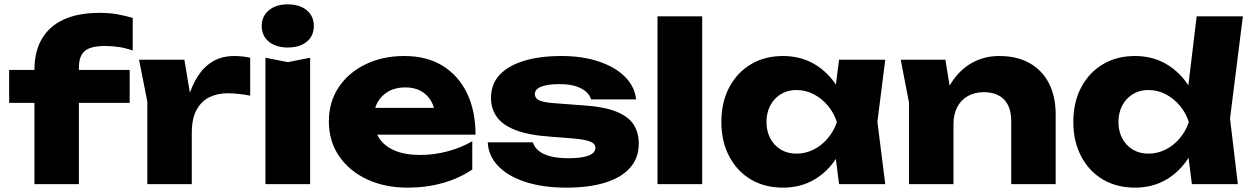

<svg xmlns="http://www.w3.org/2000/svg" viewBox="-20 -845 5741 881"><path d="M462 -634Q395 -634 368.5 -610.5Q342 -587 342 -535V0H138V-525Q138 -608 172 -666.5Q206 -725 272.5 -755.5Q339 -786 437 -786Q481 -786 515.5 -780Q550 -774 589 -763V-613Q559 -624 527.5 -629Q496 -634 462 -634ZM22 -373V-524H575V-373Z M618 -571H826L860 -367V0H656V-379ZM1128 -580V-406Q1098 -412 1071.5 -414.5Q1045 -417 1023 -417Q979 -417 942 -399.5Q905 -382 882.5 -342Q860 -302 860 -235L821 -283Q829 -345 845 -399.5Q861 -454 888.5 -496.5Q916 -539 957 -563.5Q998 -588 1057 -588Q1074 -588 1092 -586Q1110 -584 1128 -580Z M1198 -580 1301 -560 1403 -580V0H1198ZM1300 -627Q1247 -627 1214 -653.5Q1181 -680 1181 -726Q1181 -771 1214 -798Q1247 -825 1300 -825Q1355 -825 1387.5 -798Q1420 -771 1420 -726Q1420 -680 1387.5 -653.5Q1355 -627 1300 -627Z M1850 16Q1746 16 1664.5 -22Q1583 -60 1536 -128.5Q1489 -197 1489 -288Q1489 -377 1534 -444.5Q1579 -512 1657.5 -550Q1736 -588 1835 -588Q1938 -588 2010.5 -543.5Q2083 -499 2122.5 -418Q2162 -337 2162 -227H1654V-350H2047L1980 -307Q1976 -351 1958 -381.5Q1940 -412 1910.5 -428Q1881 -444 1840 -444Q1795 -444 1763 -426Q1731 -408 1713 -376.5Q1695 -345 1695 -303Q1695 -249 1719.5 -211.5Q1744 -174 1791.5 -154Q1839 -134 1908 -134Q1971 -134 2033.5 -150.5Q2096 -167 2147 -197V-67Q2088 -27 2012.5 -5.5Q1937 16 1850 16Z M2911 -186Q2911 -120 2871 -75Q2831 -30 2757 -7Q2683 16 2579 16Q2472 16 2391.5 -10Q2311 -36 2266 -83Q2221 -130 2218 -192H2425Q2432 -169 2452.5 -152.5Q2473 -136 2507 -127.5Q2541 -119 2588 -119Q2649 -119 2680.5 -131Q2712 -143 2712 -167Q2712 -186 2688 -195.5Q2664 -205 2606 -210L2505 -218Q2404 -225 2344.5 -248.5Q2285 -272 2259 -309.5Q2233 -347 2233 -395Q2233 -460 2273.5 -502.5Q2314 -545 2386.5 -566.5Q2459 -588 2556 -588Q2652 -588 2727 -563Q2802 -538 2847 -493.5Q2892 -449 2899 -389H2692Q2687 -408 2670 -423.5Q2653 -439 2623 -449Q2593 -459 2546 -459Q2491 -459 2462.5 -447Q2434 -435 2434 -413Q2434 -396 2451.5 -386Q2469 -376 2517 -372L2650 -362Q2749 -356 2806 -333.5Q2863 -311 2887 -274Q2911 -237 2911 -186Z M2997 -770H3202V0H2997Z M3830 0 3804 -206 3831 -285 3804 -364 3830 -571H4042L4006 -286L4042 0ZM3878 -285Q3864 -195 3822.5 -127Q3781 -59 3717.5 -21.5Q3654 16 3573 16Q3489 16 3425.5 -21.5Q3362 -59 3326 -127.5Q3290 -196 3290 -285Q3290 -376 3326 -444Q3362 -512 3425.5 -550Q3489 -588 3573 -588Q3654 -588 3717.5 -550.5Q3781 -513 3823 -445.5Q3865 -378 3878 -285ZM3497 -285Q3497 -243 3514.5 -210Q3532 -177 3563 -158.5Q3594 -140 3634 -140Q3676 -140 3713 -158.5Q3750 -177 3778 -210Q3806 -243 3820 -285Q3806 -328 3778 -361Q3750 -394 3713 -413Q3676 -432 3634 -432Q3594 -432 3563 -413Q3532 -394 3514.5 -361Q3497 -328 3497 -285Z M4113 -571H4318L4355 -343V0H4151V-374ZM4565 -588Q4647 -588 4705 -555Q4763 -522 4793.5 -462Q4824 -402 4824 -320V0H4620V-290Q4620 -354 4587.5 -388Q4555 -422 4494 -422Q4452 -422 4420.5 -404Q4389 -386 4372 -353Q4355 -320 4355 -275L4292 -308Q4304 -399 4343 -461.5Q4382 -524 4439 -556Q4496 -588 4565 -588Z M5449 0 5422 -214 5457 -284 5423 -372 5471 -770H5683L5624 -301L5660 0ZM5493 -285Q5479 -195 5437.5 -127Q5396 -59 5332.5 -21.5Q5269 16 5188 16Q5104 16 5040.5 -21.5Q4977 -59 4941 -127.5Q4905 -196 4905 -285Q4905 -376 4941 -444Q4977 -512 5040.5 -550Q5104 -588 5188 -588Q5269 -588 5332.5 -550.5Q5396 -513 5438 -445.5Q5480 -378 5493 -285ZM5112 -285Q5112 -243 5129.5 -210Q5147 -177 5178 -158.5Q5209 -140 5249 -140Q5291 -140 5328 -158.5Q5365 -177 5393 -210Q5421 -243 5435 -285Q5421 -328 5393 -361Q5365 -394 5328 -413Q5291 -432 5249 -432Q5209 -432 5178 -413Q5147 -394 5129.5 -361Q5112 -328 5112 -285Z"/></svg>

Font: Unbounded
Style: Bold
Weight: 700
Designer: Luke Prowse, Jean-Baptiste Morizot, Fátima Lázaro, Florian Runge
Foundry: NaN
Version: Version 1.700